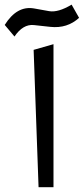

<svg xmlns="http://www.w3.org/2000/svg" viewBox="-43 -799 356 817"><path d="M100.1 -586.8 184.6 -611V-2.3H121.1ZM18.6 -643.6 -22.9 -692.9Q28.8 -775.4 101.1 -763.2L166.5 -751.5Q204.6 -745.1 261.7 -779.3L293.5 -723.1Q243.2 -677.2 171.9 -684.6L100.6 -692.4Q54.7 -696.8 18.6 -643.6Z"/></svg>

Font: Samim WOL
Style: WOL
Weight: 400
Foundry: DejaVu fonts team - Redesigned by Saber Rastikerdar
Version: Version 4.0.0